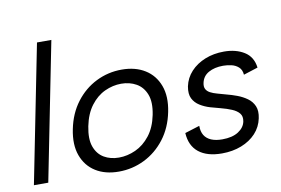

<svg xmlns="http://www.w3.org/2000/svg" viewBox="-76 -850 1446 987"><g transform="rotate(-10 646.5 -356.5)"><path d="M170 -720H245L102 0H27Z M470 7Q399 7 349.5 -24Q300 -55 279 -112.5Q258 -170 274 -249Q290 -329 334 -387Q378 -445 440.5 -476Q503 -507 574 -507Q645 -507 695 -476Q745 -445 766.5 -387.5Q788 -330 772 -251Q756 -171 711.5 -113Q667 -55 604 -24Q541 7 470 7ZM483 -64Q527 -64 570 -83.5Q613 -103 645.5 -144.5Q678 -186 691 -250Q704 -315 688 -356Q672 -397 637.5 -416.5Q603 -436 559 -436Q515 -436 473 -416.5Q431 -397 399.5 -355.5Q368 -314 355 -250Q342 -185 357 -144Q372 -103 405.5 -83.5Q439 -64 483 -64Z M917 -153Q917 -123 929 -103.5Q941 -84 964.5 -74Q988 -64 1022 -64Q1075 -64 1106.5 -84.5Q1138 -105 1144 -136Q1149 -162 1136 -178Q1123 -194 1098 -204.5Q1073 -215 1042 -223Q1017 -229 988.5 -237.5Q960 -246 936 -261Q912 -276 900 -300Q888 -324 895 -363Q904 -406 934 -438.5Q964 -471 1009 -489Q1054 -507 1108 -507Q1170 -507 1213.5 -480Q1257 -453 1264 -396L1189 -372Q1187 -398 1171.5 -412Q1156 -426 1134.5 -431Q1113 -436 1091 -436Q1046 -436 1015 -418.5Q984 -401 977 -366Q973 -347 979.5 -334.5Q986 -322 1001 -314Q1016 -306 1036.5 -300.5Q1057 -295 1081 -288Q1109 -281 1137 -270.5Q1165 -260 1188 -243.5Q1211 -227 1222 -201.5Q1233 -176 1225 -138Q1216 -94 1186 -61.5Q1156 -29 1110 -11Q1064 7 1008 7Q931 7 887.5 -27.5Q844 -62 840 -129Z"/></g></svg>

Font: Albert Sans
Style: Italic
Weight: 400
Italic angle: -11.25°
Designer: Andreas Rasmussen
Foundry: a.Foundry
Version: Version 1.025